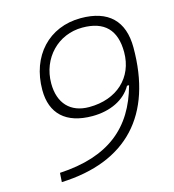

<svg xmlns="http://www.w3.org/2000/svg" viewBox="-106 -791 798 883"><g transform="rotate(-15 293.0 -350.0)"><path d="M79.6 3.4C391.6 -8.8 558.1 -187.5 558.1 -509.3C558.1 -636.7 489.3 -702.6 358.4 -702.6C206.5 -702.6 102.5 -590.8 102.5 -428.7C102.5 -316.4 168.9 -253.4 294.9 -253.4C379.9 -253.4 450.7 -287.6 483.9 -347.2H493.7C442.4 -157.7 317.4 -52.7 82.5 -40ZM291 -297.4C202.1 -297.4 149.9 -353 149.9 -447.3C149.9 -567.4 238.3 -658.7 354 -658.7C459 -658.7 511.2 -606 511.2 -500C511.2 -378.9 422.9 -297.4 291 -297.4Z"/></g></svg>

Font: Cascadia Code PL ExtraLight
Style: Italic
Weight: 200
Italic angle: -10°
Monospace: yes
Designer: Aaron Bell
Foundry: Saja Typeworks
Version: Version 2404.023